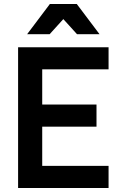

<svg xmlns="http://www.w3.org/2000/svg" viewBox="-20 -935 600 955"><path d="M70 -700H520V-590H190V-415H460V-305H190V-110H520V0H70ZM228 -915H362L475 -765H363L295 -840L227 -765H115Z"/></svg>

Font: PT Root UI Bold
Style: Regular
Weight: 700
Designer: Vitaly Kuzmin
Foundry: ParaType Ltd.
Version: Version 2.000G